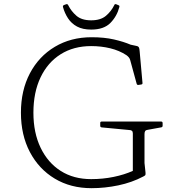

<svg xmlns="http://www.w3.org/2000/svg" viewBox="-20 -928 869 954"><path d="M433 -699Q346 -699 281.5 -658.5Q217 -618 181.5 -543.5Q146 -469 146 -368Q146 -268 182 -193.5Q218 -119 282 -78.5Q346 -38 433 -38Q491 -38 544.5 -49Q598 -60 640 -79V-265Q640 -274 635.5 -278Q631 -282 622 -282L485 -295Q478 -296 478 -303V-317Q478 -324 485 -324H781Q788 -324 788 -316V-303Q788 -296 780 -295L714 -283Q705 -282 701.5 -277Q698 -272 698 -262V-118L703 -71Q704 -61 702 -58Q700 -55 692 -51Q635 -21 568 -7Q501 7 435 7Q331 7 252 -40.5Q173 -88 128.5 -172.5Q84 -257 84 -368Q84 -479 128.5 -563.5Q173 -648 252.5 -695.5Q332 -743 435 -743Q498 -743 546 -732Q594 -721 629 -706L657 -700Q663 -699 666.5 -696.5Q670 -694 671.5 -689Q673 -684 674 -672L688 -516Q689 -509 681 -508L668 -506Q661 -505 659 -512L627 -629Q625 -637 620 -643Q615 -649 608 -654Q573 -677 528 -688Q483 -699 433 -699ZM433 -781Q391 -781 363 -796Q335 -811 318 -837Q301 -863 293 -893Q291 -900 298 -903L309 -907Q316 -909 319 -902Q334 -872 360 -849.5Q386 -827 433 -827Q480 -827 506.5 -849.5Q533 -872 548 -903Q550 -909 557 -907L569 -902Q575 -900 573 -893Q561 -847 528.5 -814Q496 -781 433 -781Z"/></svg>

Font: Hahmlet ExtraLight
Style: Regular
Weight: 250
Designer: Minjoo Ham & Mark Frömberg
Foundry: hypertype
Version: Version 1.002